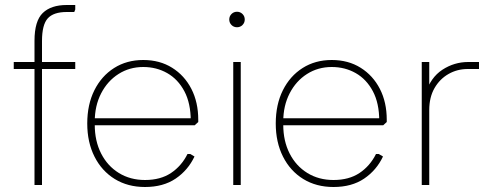

<svg xmlns="http://www.w3.org/2000/svg" viewBox="-20 -740 1951 768"><path d="M118 0V-577Q118 -656 151 -688Q184 -720 247 -720H281V-702L277 -692H247Q194 -692 171 -666.5Q148 -641 148 -576V0ZM35 -464V-492H281V-464Z M560 8Q491 8 439 -24Q387 -56 358 -113.5Q329 -171 329 -246Q329 -322 357.5 -379Q386 -436 436.5 -468Q487 -500 553 -500Q619 -500 668.5 -469Q718 -438 745.5 -384.5Q773 -331 773 -261V-252L759 -239H343V-267H755L743 -256Q743 -327 717.5 -375Q692 -423 649 -447.5Q606 -472 553 -472Q498 -472 454 -444Q410 -416 384.5 -366.5Q359 -317 359 -254V-241Q359 -176 384.5 -126Q410 -76 455.5 -48Q501 -20 560 -20Q622 -20 664 -48Q706 -76 730 -124H741L758 -114Q732 -59 682.5 -25.5Q633 8 560 8Z M913 0V-492H943V0ZM928 -631Q915 -631 906 -640Q897 -649 897 -662Q897 -675 906 -684Q915 -693 928 -693Q941 -693 950 -684Q959 -675 959 -662Q959 -649 950 -640Q941 -631 928 -631Z M1314 8Q1245 8 1193 -24Q1141 -56 1112 -113.5Q1083 -171 1083 -246Q1083 -322 1111.5 -379Q1140 -436 1190.5 -468Q1241 -500 1307 -500Q1373 -500 1422.5 -469Q1472 -438 1499.5 -384.5Q1527 -331 1527 -261V-252L1513 -239H1097V-267H1509L1497 -256Q1497 -327 1471.5 -375Q1446 -423 1403 -447.5Q1360 -472 1307 -472Q1252 -472 1208 -444Q1164 -416 1138.5 -366.5Q1113 -317 1113 -254V-241Q1113 -176 1138.5 -126Q1164 -76 1209.5 -48Q1255 -20 1314 -20Q1376 -20 1418 -48Q1460 -76 1484 -124H1495L1512 -114Q1486 -59 1436.5 -25.5Q1387 8 1314 8Z M1667 0V-492H1697V-368L1682 -365Q1702 -430 1749.5 -461Q1797 -492 1853 -492H1896V-464H1851Q1809 -464 1774 -444Q1739 -424 1718 -387.5Q1697 -351 1697 -300V0Z"/></svg>

Font: Fustat ExtraLight
Style: Regular
Weight: 250
Designer: Mohamed Gaber, Khaled Hosny, Laura Garcia Mut
Foundry: Kief Type Foundry, Alif Type Foundry, Hard Type Foundry
Version: Version 1.007